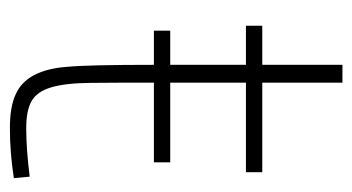

<svg xmlns="http://www.w3.org/2000/svg" viewBox="-182 -520 712 388"><g transform="rotate(90 174.0 -326.0)"><path d="M239 10Q195 10 170 -2Q121 -24 115 -106Q111 -147 111 -281H42V-314H111V-467H32V-500H111V-662H147V-500H328V-467H147V-314H308V-281H147Q147 -202 147.5 -152Q148 -102 156.5 -73.5Q165 -45 184 -34Q203 -23 239 -23Q281 -23 337 -30L340 2Q289 10 239 10Z"/></g></svg>

Font: Storia Sans Thin
Style: Regular
Weight: 100
Designer: Accademia di Belle Arti di Urbino and others
Foundry: Accademia di Belle Arti di Urbino and others.
Version: Version 60.001;May 25, 2020;FontCreator 12.0.0.2522 64-bit